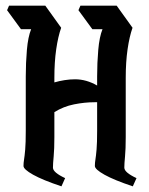

<svg xmlns="http://www.w3.org/2000/svg" viewBox="-20 -659 525 678"><path d="M197 -1Q131 -23 97 -42Q63 -61 63 -73Q63 -84 65 -96Q67 -108 69 -131Q71 -154 71 -197V-389Q71 -437 75 -483Q79 -529 90 -556H54L5 -623L12 -639H140L196 -561Q185 -530 178.5 -485Q172 -440 172 -384V-368Q189 -373 208 -376Q227 -379 245 -379Q285 -379 323 -357V-389Q323 -437 327 -483Q331 -529 342 -556H306L257 -623L264 -639H392L448 -561Q437 -530 430.5 -485Q424 -440 424 -384V-175Q424 -132 421.5 -106.5Q419 -81 419 -67Q419 -50 462 -30L449 -1Q383 -23 349 -42Q315 -61 315 -73Q315 -84 317 -96Q319 -108 321 -131Q323 -154 323 -197V-298Q319 -298 314 -298Q279 -298 241.5 -290.5Q204 -283 172 -263V-175Q172 -132 169.5 -106.5Q167 -81 167 -67Q167 -50 210 -30Z"/></svg>

Font: Jaini Purva
Style: Regular
Weight: 400
Designer: Maithili Shingre, Girish Dalvi (Devanagari), Taresh Vohra (Latin)
Foundry: Ek Type
Version: Version 2.000; ttfautohint (v1.8.4.7-5d5b)